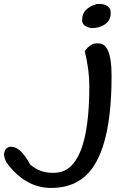

<svg xmlns="http://www.w3.org/2000/svg" viewBox="-300 -670 632 957"><path d="M208.2 -649.9Q251.8 -641.2 251.8 -608.2V-603.8Q251.8 -553 193.3 -534.8Q177.5 -530.5 164 -530.5H151.6Q109.4 -540 109.4 -568.3V-572.2Q109.4 -628.8 182.7 -649.9ZM178.9 -453.7H191.4Q256.1 -453.7 256.1 -294.5V-290.2Q256.1 142.4 86.3 235.5Q30.7 266.7 -45.6 266.7Q-176 266.7 -269.5 137.2Q-280.1 114.1 -280.1 97.4Q-274.3 61.4 -244.6 61.4Q-197.1 61.4 -150.1 149.6Q-102.2 191.4 -39.3 191.4H-30.7Q145.3 191.4 145.3 -242.2Q145.3 -320.4 122.3 -416.3Q152.5 -453.7 178.9 -453.7Z"/></svg>

Font: Namteng
Style: Regular
Weight: 400
Designer: Khon Soe Zaw Thu
Foundry: MPUA
Version: Version 1.03 June 17, 2016